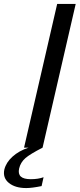

<svg xmlns="http://www.w3.org/2000/svg" viewBox="-22 -749 404 974"><path d="M111 205Q55 205 23 179Q-9 153 0 111Q9 75 41 46Q74 16 123 0H100L268 -729H362L194 0Q130 33 107 53Q82 75 75 106Q69 133 83.5 146.5Q98 160 134 160Q172 160 199 150L189 195Q140 205 111 205Z"/></svg>

Font: Miedinger
Style: Italic
Weight: 400
Italic angle: -13°
Version: Version 001.000